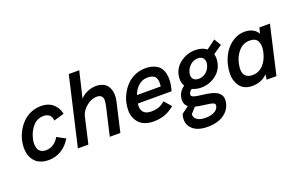

<svg xmlns="http://www.w3.org/2000/svg" viewBox="-103 -1139 2841 1815"><g transform="rotate(-20 1317.5 -231.0)"><path d="M210 9.8Q171.9 9.8 140.6 -0.2Q109.4 -10.3 88.1 -28.3Q66.9 -46.4 52.5 -70.8Q38.1 -95.2 32 -124.8Q25.9 -154.3 26.9 -186.5Q27.8 -218.8 35.6 -252.9Q46.9 -300.8 70.6 -343.5Q94.2 -386.2 128.7 -420.9Q163.1 -455.6 211.2 -475.8Q259.3 -496.1 313.5 -496.1Q384.8 -496.1 430.9 -457.5Q477.1 -418.9 490.2 -354L385.7 -323.7Q384.3 -360.8 362.5 -380.1Q340.8 -399.4 303.7 -399.4Q239.7 -399.4 196.8 -350.8Q153.8 -302.2 137.7 -232.9Q129.9 -205.6 130.9 -179.2Q131.8 -152.8 139.4 -132.3Q147 -111.8 167.5 -99.1Q188 -86.4 218.8 -86.4Q259.3 -86.4 294.7 -110.1Q330.1 -133.8 348.6 -171.9L434.6 -126Q396 -60.1 337.4 -25.1Q278.8 9.8 210 9.8Z M505.4 0 664.6 -689.9H770L707.5 -427.7Q741.7 -462.9 783.4 -479.5Q825.2 -496.1 865.7 -496.1Q902.8 -496.1 930.7 -484.6Q958.5 -473.1 974.9 -453.4Q991.2 -433.6 999.3 -407Q1007.3 -380.4 1007.1 -351.3Q1006.8 -322.3 999.5 -290.5L932.6 0H826.2L892.1 -286.1Q898.9 -317.9 899.4 -342.8Q899.9 -367.7 885 -383.1Q870.1 -398.4 838.9 -398.4Q784.2 -398.4 733.6 -356.7Q683.1 -314.9 670.9 -262.2L610.8 0Z M1267.1 5.9Q1219.7 5.9 1182.9 -7.8Q1146 -21.5 1123.8 -45.4Q1101.6 -69.3 1088.4 -101.8Q1075.2 -134.3 1075.4 -172.1Q1075.7 -210 1084 -251Q1095.2 -298.3 1118.9 -341.3Q1142.6 -384.3 1176.8 -418.7Q1210.9 -453.1 1258.8 -473.6Q1306.6 -494.1 1360.8 -494.1Q1412.1 -494.1 1448.7 -479.2Q1485.4 -464.4 1505.4 -439.9Q1525.4 -415.5 1533.9 -380.9Q1542.5 -346.2 1541 -309.6Q1539.6 -272.9 1529.8 -231L1521.5 -204.6H1183.1Q1174.8 -151.9 1198.2 -121.1Q1221.7 -90.3 1276.4 -90.3Q1320.3 -90.3 1353 -101.8Q1385.7 -113.3 1417.5 -141.1L1479 -71.3Q1428.7 -28.8 1378.2 -11.5Q1327.6 5.9 1267.1 5.9ZM1202.1 -282.7H1441.4Q1450.7 -345.2 1429.7 -375Q1408.7 -404.8 1353 -404.8Q1299.3 -404.8 1260.3 -370.4Q1221.2 -335.9 1202.1 -282.7Z M2110.4 -457.5 2021 -396Q2033.2 -355 2022 -306.2Q2005.4 -231.4 1941.4 -186.3Q1877.4 -141.1 1797.9 -141.1Q1748.5 -141.1 1710.4 -160.2Q1684.1 -146.5 1677.7 -120.1Q1675.3 -108.4 1680.7 -100.6Q1686 -92.8 1703.1 -87.6Q1720.2 -82.5 1732.4 -80.3Q1744.6 -78.1 1773.4 -74.7Q1793 -72.3 1802.7 -70.8Q1820.3 -68.4 1834.2 -66.2Q1848.1 -64 1864.5 -60.1Q1880.9 -56.2 1893.6 -51.8Q1906.2 -47.4 1918.9 -40.8Q1931.6 -34.2 1940.7 -26.4Q1949.7 -18.6 1957.3 -8.1Q1964.8 2.4 1968.3 14.9Q1971.7 27.3 1971.9 43.5Q1972.2 59.6 1967.8 78.1Q1956.1 128.4 1920.2 163.1Q1884.3 197.8 1836.2 213.1Q1788.1 228.5 1730 228.5Q1625.5 228.5 1575 177.2Q1524.4 126 1543 45.9Q1543 45.4 1544.7 40.3Q1546.4 35.2 1547.4 32.2L1618.7 -20.5Q1572.8 -56.6 1589.4 -126.5Q1601.1 -178.2 1651.9 -213.9Q1623 -264.6 1638.2 -330.6Q1655.3 -403.8 1720.2 -449Q1785.2 -494.1 1864.3 -494.1Q1933.1 -494.1 1977.5 -459L2068.8 -526.4ZM1923.8 -328.1Q1932.1 -364.3 1915.8 -388.4Q1899.4 -412.6 1860.8 -412.6Q1817.4 -412.6 1784.2 -382.6Q1751 -352.5 1740.7 -308.1Q1732.9 -272 1749.5 -249.8Q1766.1 -227.5 1805.2 -227.5Q1849.1 -227.5 1881.3 -255.9Q1913.6 -284.2 1923.8 -328.1ZM1871.1 70.8Q1874 58.6 1870.1 50.8Q1866.2 43 1850.8 37.8Q1835.4 32.7 1826.2 31Q1816.9 29.3 1789.6 25.9Q1769 22.9 1758.3 21.5Q1707 14.6 1679.2 7.3L1627.9 64.5Q1625.5 99.6 1655.3 120.6Q1685.1 141.6 1740.2 141.6Q1791.5 141.6 1827.6 123.3Q1863.8 105 1871.1 70.8Z M2508.8 -487.8H2614.7L2502.9 0H2404.3L2411.6 -51.8Q2350.6 9.8 2258.8 9.8Q2218.8 9.8 2187.5 -3.9Q2156.2 -17.6 2137.2 -42Q2118.2 -66.4 2107.2 -99.6Q2096.2 -132.8 2097.2 -171.9Q2098.1 -210.9 2106.9 -253.9Q2122.6 -320.8 2157.2 -375.5Q2191.9 -430.2 2245.6 -464.1Q2299.3 -498 2361.8 -498Q2407.2 -498 2441.9 -480.2Q2476.6 -462.4 2493.7 -429.7ZM2463.4 -253.9Q2479 -319.8 2459.2 -361.3Q2439.5 -402.8 2379.4 -402.8Q2314.9 -402.8 2270.3 -355Q2225.6 -307.1 2209.5 -233.9Q2200.7 -191.9 2204.1 -159.2Q2207.5 -126.5 2230.7 -106.4Q2253.9 -86.4 2293.9 -86.4Q2359.4 -86.4 2403.1 -133.1Q2446.8 -179.7 2463.4 -253.9Z"/></g></svg>

Font: HK Grotesk SemiBold Italic
Style: Regular
Weight: 600
Italic angle: -13°
Designer: Alfredo Marco Pradil and Stefan Peev
Foundry: Hanken Design Co.
Version: Version 1.000;PS 001.000;hotconv 1.0.88;makeotf.lib2.5.64775